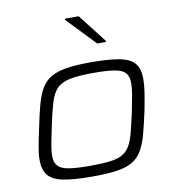

<svg xmlns="http://www.w3.org/2000/svg" viewBox="-83 -813 819 895"><g transform="rotate(-10 326.5 -365.5)"><path d="M283 8Q195 8 145 -2Q95 -12 74 -38Q53 -64 53 -111Q53 -137 59.5 -173Q66 -209 76 -254Q89 -319 101.5 -365Q114 -411 132 -441Q150 -471 179 -487.5Q208 -504 253.5 -511Q299 -518 367 -518Q455 -518 504.5 -508Q554 -498 574.5 -472Q595 -446 595 -399Q595 -372 589.5 -336Q584 -300 575 -254Q561 -189 548.5 -143Q536 -97 518 -67.5Q500 -38 471.5 -21.5Q443 -5 397.5 1.5Q352 8 283 8ZM279 -43Q337 -43 374.5 -47.5Q412 -52 434.5 -65Q457 -78 470.5 -102Q484 -126 493.5 -163Q503 -200 515 -254Q524 -298 530 -332Q536 -366 536 -390Q536 -422 521 -438.5Q506 -455 470.5 -461Q435 -467 371 -467Q299 -467 258 -458.5Q217 -450 196 -427.5Q175 -405 162.5 -363Q150 -321 136 -254Q127 -211 120.5 -177Q114 -143 114 -119Q114 -88 129 -71.5Q144 -55 180 -49Q216 -43 279 -43ZM412 -599 283 -734 284 -739H349L454 -604L453 -599Z"/></g></svg>

Font: Saira Expanded Light
Style: Italic
Weight: 300
Width: 7
Italic angle: -12°
Designer: Hector Gatti with collaboration of the Omnibus-Type team
Foundry: Omnibus-Type
Version: Version 1.101